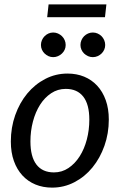

<svg xmlns="http://www.w3.org/2000/svg" viewBox="-20 -850 559 877"><path d="M226.5 -62.5Q263 -62.5 292.8 -82.5Q322.5 -102.5 343.8 -135.8Q365 -169 376.5 -212.5Q388 -256 388 -303.5Q388 -373.5 360.2 -408.8Q332.5 -444 280.5 -444Q243.5 -444 213.8 -424.2Q184 -404.5 163 -371.5Q142 -338.5 130.5 -295Q119 -251.5 119 -204Q119 -134 146.5 -98.2Q174 -62.5 226.5 -62.5ZM218 7Q176.5 7 142 -7.2Q107.5 -21.5 82.5 -48.5Q57.5 -75.5 43.5 -114.5Q29.5 -153.5 29.5 -203.5Q29.5 -267.5 49.5 -324Q69.5 -380.5 104.5 -422.8Q139.5 -465 186.8 -489.5Q234 -514 288.5 -514Q330 -514 364.5 -499.8Q399 -485.5 424 -458.5Q449 -431.5 463 -392.5Q477 -353.5 477 -304Q477 -240.5 457 -184Q437 -127.5 402.2 -85Q367.5 -42.5 320 -17.8Q272.5 7 218 7ZM202 -830H466L459.5 -771.5H195.5ZM280 -644.5Q280 -633 275.5 -623Q271 -613 263 -605.5Q255 -598 244.8 -593.5Q234.5 -589 223 -589Q211.5 -589 201.5 -593.5Q191.5 -598 183.8 -605.5Q176 -613 171.5 -623Q167 -633 167 -644.5Q167 -656 171.5 -666.5Q176 -677 183.8 -684.8Q191.5 -692.5 201.5 -697Q211.5 -701.5 223 -701.5Q234.5 -701.5 244.8 -697Q255 -692.5 263 -684.8Q271 -677 275.5 -666.5Q280 -656 280 -644.5ZM460.5 -644.5Q460.5 -633 456 -623Q451.5 -613 443.8 -605.5Q436 -598 425.8 -593.5Q415.5 -589 404 -589Q392.5 -589 382.2 -593.5Q372 -598 364.2 -605.5Q356.5 -613 352 -623Q347.5 -633 347.5 -644.5Q347.5 -656 352 -666.5Q356.5 -677 364.2 -684.8Q372 -692.5 382.2 -697Q392.5 -701.5 404 -701.5Q415.5 -701.5 425.8 -697Q436 -692.5 443.8 -684.8Q451.5 -677 456 -666.5Q460.5 -656 460.5 -644.5Z"/></svg>

Font: Lato 2
Style: Italic
Weight: 400
Italic angle: -7°
Designer: Lukasz Dziedzic with Adam Twardoch and Botio Nikoltchev
Foundry: tyPoland Lukasz Dziedzic
Version: Version 2.015; 2015-08-06; http://www.latofonts.com/